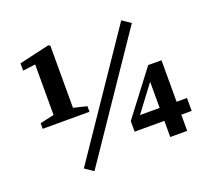

<svg xmlns="http://www.w3.org/2000/svg" viewBox="-119 -818 1095 1001"><g transform="rotate(-20 428.0 -317.5)"><path d="M64.6 -267.6V-298.8L147.3 -317.2H247.5L324.2 -298.8V-267.6ZM142.5 -267.6V-596.3L72.6 -587.5V-628L241.4 -667.1L250.4 -660.4V-267.6ZM242.8 32.1 195.5 0 642.8 -659.1 690.1 -627ZM674.9 0V-116.3V-139.3V-323.1H664.4L721.5 -368.9L636.6 -255.8L551.7 -142.6L559.5 -177V-161.5H826.6V-89.7H509.9V-148.4L695 -391.7H768.9V0Z"/></g></svg>

Font: Source Serif 4 Variable
Style: Regular
Weight: 400
Designer: Frank Grießhammer
Foundry: Adobe
Version: Version 4.005;hotconv 1.1.0;makeotfexe 2.6.0